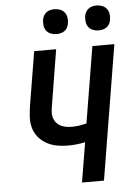

<svg xmlns="http://www.w3.org/2000/svg" viewBox="-62 -999 724 1045"><g transform="rotate(-5 300.0 -476.5)"><path d="M343 0 379 -217Q355 -212 331 -209.5Q307 -207 283 -207Q252 -207 222 -213Q192 -219 166.5 -233.5Q141 -248 122.5 -271Q104 -294 96.5 -322.5Q89 -351 91 -382.5Q93 -414 98 -445L146 -735H266L216 -429Q213 -412 212 -396Q211 -380 215.5 -365Q220 -350 229.5 -338.5Q239 -327 252.5 -320Q266 -313 282 -310Q298 -307 314 -307Q334 -307 354.5 -310Q375 -313 395 -318L464 -735H584L463 0ZM505 -817Q489 -817 474 -823Q459 -829 450 -841Q441 -853 439 -869Q437 -885 439 -901Q441 -913 447 -923.5Q453 -934 462.5 -941Q472 -948 483.5 -950.5Q495 -953 506 -953Q522 -953 537 -947Q552 -941 561 -929Q570 -917 572.5 -901Q575 -885 572 -869Q570 -857 564.5 -846.5Q559 -836 549 -829Q539 -822 527.5 -819.5Q516 -817 505 -817ZM275 -817Q259 -817 244 -823Q229 -829 220 -841Q211 -853 209 -869Q207 -885 209 -901Q211 -913 217 -923.5Q223 -934 232.5 -941Q242 -948 253.5 -950.5Q265 -953 276 -953Q292 -953 307 -947Q322 -941 331 -929Q340 -917 342.5 -901Q345 -885 342 -869Q340 -857 334.5 -846.5Q329 -836 319 -829Q309 -822 297.5 -819.5Q286 -817 275 -817Z"/></g></svg>

Font: Iosevka Aile
Style: Bold Italic
Weight: 700
Italic angle: -9°
Designer: Belleve Invis
Foundry: Belleve Invis
Version: Version 28.0.1; ttfautohint (v1.8.4)